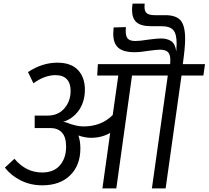

<svg xmlns="http://www.w3.org/2000/svg" viewBox="-20 -1043 1155 1063"><path d="M1106 -625H985L897 0H821L909 -625H711L624 0H547L590 -307Q542 -280 484 -280Q451 -280 414 -293Q425 -262 425 -221Q425 -128 368.5 -72.5Q312 -17 214 -17Q149 -17 95 -44Q41 -71 7 -115L60 -164Q124 -88 213 -88Q278 -88 312 -128Q346 -168 346 -231Q346 -285 322.5 -309.5Q299 -334 260 -334H172V-403H243Q302 -403 336.5 -443Q371 -483 371 -540Q371 -582 350 -604.5Q329 -627 287 -627Q228 -627 165 -582L135 -644Q214 -696 297 -696Q374 -696 412 -655Q450 -614 450 -547Q450 -481 417.5 -433.5Q385 -386 329 -368Q340 -368 353 -363Q371 -355 396 -349Q421 -343 442 -343Q541 -343 604 -406L635 -625H518L522 -688H922L923 -711Q923 -743 909 -755.5Q895 -768 865 -768Q849 -768 805 -762Q757 -754 725 -754Q663 -754 635 -778.5Q607 -803 607 -856Q607 -865 609 -891L677 -893Q676 -886 676 -872Q676 -841 688 -828.5Q700 -816 730 -816Q753 -816 797 -823Q805 -824 830 -827Q855 -830 872 -830Q905 -830 927.5 -815.5Q950 -801 956 -758Q958 -788 958 -801Q958 -856 939 -877Q920 -898 873 -898H816Q760 -898 735.5 -920Q711 -942 711 -988Q711 -1004 714 -1023H781Q780 -1017 780 -1005Q780 -980 793 -969.5Q806 -959 837 -959H895Q955 -959 980 -930Q1005 -901 1005 -827Q1005 -779 992 -688H1115Z"/></svg>

Font: FiraGO Book
Style: Italic
Weight: 350
Italic angle: -8°
Designer: bBox Type GmbH
Foundry: bBox Type GmbH
Version: Version 1.001